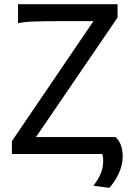

<svg xmlns="http://www.w3.org/2000/svg" viewBox="-20 -733 641 914"><path d="M539.6 -712.9V-649.4L151.4 -80.6H529.8L481 0H36.6V-61L424.8 -632.3H258.8Q186.5 -632.3 140.9 -630.6Q95.2 -628.9 65.9 -622.6V-712.9ZM500.5 161.1 424.8 151.4Q449.2 118.7 460.2 91.6Q471.2 64.5 471.2 31.7Q471.2 -13.7 439.5 -46.4L529.8 -80.6Q564 -50.3 564 12.2Q564 52.7 545.4 92.5Q526.9 132.3 500.5 161.1Z"/></svg>

Font: Andika LitF DSA DSG
Style: Regular
Weight: 400
Designer: Victor Gaultney, Annie Olsen, Julie Remington, Don Collingsworth, Eric Hays, Becca Hirsbrunner
Foundry: SIL International
Version: Version 6.200 ; LitF DSA DSG; ttfautohint (v1.8.3.10-c5d8)